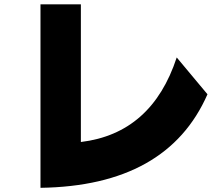

<svg xmlns="http://www.w3.org/2000/svg" viewBox="-20 -815 1040 896"><path d="M168.9 61.5V-794.9H357.4V-152.3Q688.5 -192.4 804.7 -546.9L948.2 -375Q760.7 52.7 168.9 61.5Z"/></svg>

Font: GenEi M Gothic v2 Black
Style: Regular
Weight: 900
Version: Version 2.0